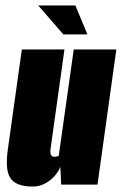

<svg xmlns="http://www.w3.org/2000/svg" viewBox="-20 -676 446 703"><path d="M100 7Q67 7 46.5 -1.5Q26 -10 16.5 -26.5Q7 -43 5.5 -67.5Q4 -92 8 -124L60 -495H216L165 -130Q164 -123 164.5 -118Q165 -113 166.5 -109.5Q168 -106 171 -104Q174 -102 178 -102Q181 -102 184 -102.5Q187 -103 190 -103.5Q193 -104 195 -105L250 -495H406L337 0H204L201 -65Q188 -34 160 -13.5Q132 7 100 7ZM212 -550 120 -656H256L300 -550Z"/></svg>

Font: Alumni Sans Black
Style: Italic
Weight: 900
Italic angle: -8°
Version: Version 1.016